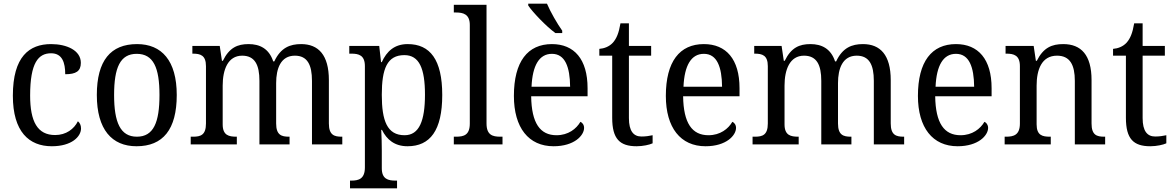

<svg xmlns="http://www.w3.org/2000/svg" viewBox="-20 -786 6390 1045"><path d="M262 10C371 10 421 -43 421 -87C421 -105 414 -118 404 -126C383 -84 340 -51 280 -51C184 -51 144 -124 144 -266C144 -445 189 -496 258 -496C319 -496 335 -445 335 -382C393 -382 420 -398 420 -444C420 -512 343 -546 258 -546C140 -546 50 -479 50 -265C50 -69 138 10 262 10Z M723 10C867 10 942 -81 942 -269C942 -456 860 -546 726 -546C582 -546 507 -456 507 -269C507 -81 589 10 723 10ZM725 -42C635 -42 601 -120 601 -269C601 -418 634 -493 724 -493C815 -493 848 -418 848 -269C848 -120 816 -42 725 -42Z M1018 0H1269V-42H1267C1226 -42 1192 -49 1192 -109V-320C1192 -406 1220 -483 1298 -483C1367 -483 1392 -433 1392 -346V0H1556V-42H1553C1512 -42 1483 -51 1483 -114V-334C1483 -413 1508 -483 1585 -483C1653 -483 1678 -433 1678 -346V0H1843V-42H1840C1799 -42 1770 -51 1770 -114V-350C1770 -487 1713 -546 1619 -546C1559 -546 1508 -527 1473 -452H1467C1444 -522 1393 -546 1333 -546C1273 -546 1228 -527 1193 -455H1188L1176 -536H1027V-494H1030C1071 -494 1101 -485 1101 -426V-114C1101 -51 1072 -42 1031 -42H1018Z M1885 239H2141V197H2133C2093 197 2058 189 2058 130V34C2058 2 2057 -44 2055 -79H2059C2085 -26 2128 10 2198 10C2321 10 2387 -76 2387 -269C2387 -461 2321 -546 2199 -546C2127 -546 2085 -507 2058 -448H2054L2044 -536H1881V-494H1893C1933 -494 1966 -485 1966 -426V125C1966 188 1932 197 1892 197H1885ZM2182 -50C2087 -50 2058 -129 2058 -270C2058 -412 2087 -486 2181 -486C2262 -486 2293 -413 2293 -271C2293 -129 2262 -50 2182 -50Z M2450 0H2715V-42H2703C2661 -42 2628 -51 2628 -114V-760H2450V-718H2462C2501 -718 2537 -709 2537 -650V-114C2537 -51 2505 -42 2462 -42H2450Z M3003 -606H3040V-619C3013 -657 2976 -721 2957 -766H2855V-756C2878 -721 2953 -642 3003 -606ZM2993 10C3106 10 3159 -49 3159 -90C3159 -107 3149 -119 3139 -123C3117 -85 3073 -50 3009 -50C2920 -50 2873 -115 2871 -262H3178V-306C3178 -464 3105 -546 2984 -546C2852 -546 2777 -451 2777 -264C2777 -91 2857 10 2993 10ZM3083 -314H2873C2878 -430 2915 -493 2984 -493C3056 -493 3082 -421 3083 -314Z M3445 10C3479 10 3515 2 3532 -6V-50C3513 -46 3495 -43 3471 -43C3428 -43 3403 -73 3403 -143V-483H3524V-536H3403V-659H3357C3348 -606 3336 -577 3316 -554C3296 -532 3268 -522 3242 -520V-483H3312V-145C3312 -30 3353 10 3445 10Z M3820 10C3933 10 3986 -49 3986 -90C3986 -107 3976 -119 3966 -123C3944 -85 3900 -50 3836 -50C3747 -50 3700 -115 3698 -262H4005V-306C4005 -464 3932 -546 3811 -546C3679 -546 3604 -451 3604 -264C3604 -91 3684 10 3820 10ZM3910 -314H3700C3705 -430 3742 -493 3811 -493C3883 -493 3909 -421 3910 -314Z M4076 0H4327V-42H4325C4284 -42 4250 -49 4250 -109V-320C4250 -406 4278 -483 4356 -483C4425 -483 4450 -433 4450 -346V0H4614V-42H4611C4570 -42 4541 -51 4541 -114V-334C4541 -413 4566 -483 4643 -483C4711 -483 4736 -433 4736 -346V0H4901V-42H4898C4857 -42 4828 -51 4828 -114V-350C4828 -487 4771 -546 4677 -546C4617 -546 4566 -527 4531 -452H4525C4502 -522 4451 -546 4391 -546C4331 -546 4286 -527 4251 -455H4246L4234 -536H4085V-494H4088C4129 -494 4159 -485 4159 -426V-114C4159 -51 4130 -42 4089 -42H4076Z M5192 10C5305 10 5358 -49 5358 -90C5358 -107 5348 -119 5338 -123C5316 -85 5272 -50 5208 -50C5119 -50 5072 -115 5070 -262H5377V-306C5377 -464 5304 -546 5183 -546C5051 -546 4976 -451 4976 -264C4976 -91 5056 10 5192 10ZM5282 -314H5072C5077 -430 5114 -493 5183 -493C5255 -493 5281 -421 5282 -314Z M5448 0H5699V-42H5694C5654 -42 5622 -49 5622 -109V-320C5622 -406 5649 -483 5733 -483C5804 -483 5830 -432 5830 -346V0H5995V-42H5990C5949 -42 5921 -51 5921 -114V-350C5921 -487 5864 -546 5767 -546C5705 -546 5659 -527 5623 -455H5618L5606 -536H5453V-494H5458C5498 -494 5531 -485 5531 -426V-114C5531 -51 5497 -42 5456 -42H5448Z M6241 10C6275 10 6311 2 6328 -6V-50C6309 -46 6291 -43 6267 -43C6224 -43 6199 -73 6199 -143V-483H6320V-536H6199V-659H6153C6144 -606 6132 -577 6112 -554C6092 -532 6064 -522 6038 -520V-483H6108V-145C6108 -30 6149 10 6241 10Z"/></svg>

Font: Noto Serif Ethiopic SemiCondensed
Style: Regular
Weight: 400
Width: 4
Designer: Monotype Design Team
Foundry: Monotype Imaging Inc.
Version: Version 2.102